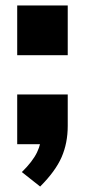

<svg xmlns="http://www.w3.org/2000/svg" viewBox="-20 -528 312 703"><path d="M127 155 60 102Q99 64 115.5 30Q132 -4 132 -43L172 0H43V-182H228V-67Q228 -4 205.5 47.5Q183 99 127 155ZM43 -326V-508H228V-326Z"/></svg>

Font: Mulish ExtraLight Black
Style: Regular
Weight: 900
Version: Version 3.603